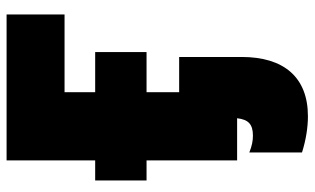

<svg xmlns="http://www.w3.org/2000/svg" viewBox="-206 -534 955 583"><g transform="rotate(-90 271.5 -242.5)"><path d="M76 0H204C200 34 186 48 151 48C135 48 120 45 100 37V197C138 209 176 215 210 215C330 215 390 140 390 14V-176H283V-275H405V-431H283V-524H519V-700H76V-431H15V-275H76Z"/></g></svg>

Font: Fixel Display Black
Style: Regular
Weight: 900
Designer: AlfaBravo + MacPaw
Foundry: Kyrylo Tkachov, Marchela Mozhyna, Serhii Makarenko, Maria Weinstein, Zakhar Kryvoshyya
Version: Version 1.211